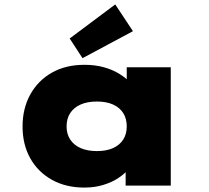

<svg xmlns="http://www.w3.org/2000/svg" viewBox="-20 -839 944 868"><path d="M362 9Q277 9 214 -26.5Q151 -62 116.5 -124Q82 -186 82 -267Q82 -349 117 -412Q152 -475 214.5 -510.5Q277 -546 362 -546Q410 -546 449.5 -535Q489 -524 519 -505.5Q549 -487 569.5 -465Q590 -443 599 -422L553 -417V-535H752V0H548V-144L591 -130Q585 -104 565 -79Q545 -54 515.5 -34.5Q486 -15 447 -3Q408 9 362 9ZM418 -156Q461 -156 491 -169.5Q521 -183 537 -208Q553 -233 553 -267Q553 -303 537 -328Q521 -353 491 -366.5Q461 -380 418 -380Q375 -380 344.5 -366.5Q314 -353 297.5 -328Q281 -303 281 -267Q281 -233 297.5 -208Q314 -183 344.5 -169.5Q375 -156 418 -156ZM353 -576 295 -665 501 -819 581 -698Z"/></svg>

Font: Lexend Mega Black
Style: Regular
Weight: 900
Version: Version 1.007